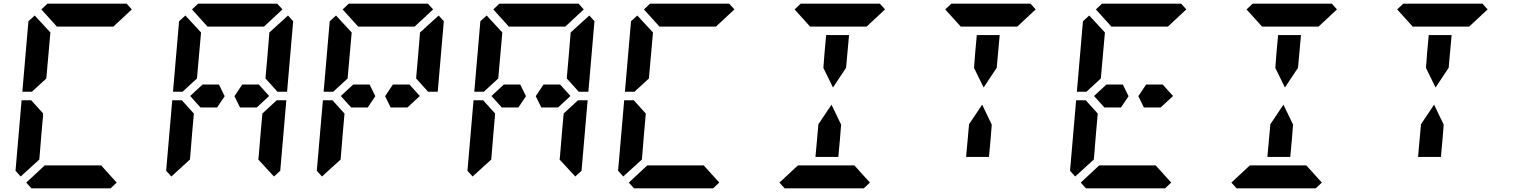

<svg xmlns="http://www.w3.org/2000/svg" viewBox="-20 -1020 8200 1040"><path d="M156 -526 153 -523H101L134 -905L168 -936L253 -844L240 -698L232 -608L231 -595ZM205 -302 193 -156 92 -64 64 -95 97 -477H149L158 -467L214 -405L213 -392ZM204 -969 237 -1000H390H514H666L694 -969L594 -876H587H534H503H379H348H295H288ZM612 -31 579 0H426H302H150L122 -31L222 -124H528Z M1382 -562 1438 -500 1371 -438H1311H1280L1250 -499L1292 -562H1322H1336ZM972 -526 969 -523H917L950 -905L984 -936L1069 -844L1056 -698L1048 -608L1047 -595ZM1401 -405 1479 -477H1531L1498 -95L1464 -64L1379 -156L1381 -170L1392 -302L1400 -392ZM1021 -302 1009 -156 908 -64 880 -95 913 -477H965L974 -467L1030 -405L1029 -392ZM1020 -969 1053 -1000H1206H1330H1482L1510 -969L1410 -876H1403H1350H1319H1195H1164H1111H1104ZM1540 -936 1568 -905 1535 -523H1483L1474 -533L1418 -595L1419 -608L1427 -698L1438 -830L1439 -844ZM1166 -562 1197 -499 1156 -438H1126H1066L1010 -500L1077 -562H1122H1137Z M2198 -562 2254 -500 2187 -438H2127H2096L2066 -499L2108 -562H2138H2152ZM1788 -526 1785 -523H1733L1766 -905L1800 -936L1885 -844L1872 -698L1864 -608L1863 -595ZM1837 -302 1825 -156 1724 -64 1696 -95 1729 -477H1781L1790 -467L1846 -405L1845 -392ZM1836 -969 1869 -1000H2022H2146H2298L2326 -969L2226 -876H2219H2166H2135H2011H1980H1927H1920ZM2356 -936 2384 -905 2351 -523H2299L2290 -533L2234 -595L2235 -608L2243 -698L2254 -830L2255 -844ZM1982 -562 2013 -499 1972 -438H1942H1882L1826 -500L1893 -562H1938H1953Z M3014 -562 3070 -500 3003 -438H2943H2912L2882 -499L2924 -562H2954H2968ZM2604 -526 2601 -523H2549L2582 -905L2616 -936L2701 -844L2688 -698L2680 -608L2679 -595ZM3033 -405 3111 -477H3163L3130 -95L3096 -64L3011 -156L3013 -170L3024 -302L3032 -392ZM2653 -302 2641 -156 2540 -64 2512 -95 2545 -477H2597L2606 -467L2662 -405L2661 -392ZM2652 -969 2685 -1000H2838H2962H3114L3142 -969L3042 -876H3035H2982H2951H2827H2796H2743H2736ZM3172 -936 3200 -905 3167 -523H3115L3106 -533L3050 -595L3051 -608L3059 -698L3070 -830L3071 -844ZM2798 -562 2829 -499 2788 -438H2758H2698L2642 -500L2709 -562H2754H2769Z M3420 -526 3417 -523H3365L3398 -905L3432 -936L3517 -844L3504 -698L3496 -608L3495 -595ZM3469 -302 3457 -156 3356 -64 3328 -95 3361 -477H3413L3422 -467L3478 -405L3477 -392ZM3468 -969 3501 -1000H3654H3778H3930L3958 -969L3858 -876H3851H3798H3767H3643H3612H3559H3552ZM3876 -31 3843 0H3690H3566H3414L3386 -31L3486 -124H3792Z M4446 -731 4455 -830H4579L4570 -731L4563 -653L4492 -546L4440 -652ZM4284 -969 4317 -1000H4470H4594H4746L4774 -969L4674 -876H4667H4614H4583H4459H4428H4375H4368ZM4692 -31 4659 0H4506H4382H4230L4202 -31L4302 -124H4608ZM4530 -269 4521 -170H4397L4406 -269L4413 -347L4484 -453L4536 -345Z M5262 -731 5271 -830H5395L5386 -731L5379 -653L5308 -546L5256 -652ZM5100 -969 5133 -1000H5286H5410H5562L5590 -969L5490 -876H5483H5430H5399H5275H5244H5191H5184ZM5346 -269 5337 -170H5213L5222 -269L5229 -347L5300 -453L5352 -345Z M6278 -562 6334 -500 6267 -438H6207H6176L6146 -499L6188 -562H6218H6232ZM5868 -526 5865 -523H5813L5846 -905L5880 -936L5965 -844L5952 -698L5944 -608L5943 -595ZM5917 -302 5905 -156 5804 -64 5776 -95 5809 -477H5861L5870 -467L5926 -405L5925 -392ZM5916 -969 5949 -1000H6102H6226H6378L6406 -969L6306 -876H6299H6246H6215H6091H6060H6007H6000ZM6324 -31 6291 0H6138H6014H5862L5834 -31L5934 -124H6240ZM6062 -562 6093 -499 6052 -438H6022H5962L5906 -500L5973 -562H6018H6033Z M6894 -731 6903 -830H7027L7018 -731L7011 -653L6940 -546L6888 -652ZM6732 -969 6765 -1000H6918H7042H7194L7222 -969L7122 -876H7115H7062H7031H6907H6876H6823H6816ZM7140 -31 7107 0H6954H6830H6678L6650 -31L6750 -124H7056ZM6978 -269 6969 -170H6845L6854 -269L6861 -347L6932 -453L6984 -345Z M7710 -731 7719 -830H7843L7834 -731L7827 -653L7756 -546L7704 -652ZM7548 -969 7581 -1000H7734H7858H8010L8038 -969L7938 -876H7931H7878H7847H7723H7692H7639H7632ZM7794 -269 7785 -170H7661L7670 -269L7677 -347L7748 -453L7800 -345Z"/></svg>

Font: DSEG14 Classic Mini
Style: Bold Italic
Weight: 700
Italic angle: -5°
Designer: Keshikan(Twitter:@keshinomi_88pro)
Version: Version 0.46